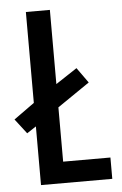

<svg xmlns="http://www.w3.org/2000/svg" viewBox="-61 -752 502 789"><g transform="rotate(-5 190.0 -357.0)"><path d="M76 0H370V-88H175V-312L308 -403L263 -466L175 -408V-714H76V-339L-9 -278L38 -217L76 -242Z"/></g></svg>

Font: Noto Sans Malayalam ExtraCondensed Medium
Style: Regular
Weight: 500
Width: 2
Designer: Jelle Bosma - Monotype Design Team
Foundry: Monotype Imaging Inc.
Version: Version 2.104